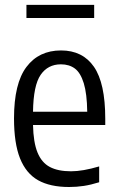

<svg xmlns="http://www.w3.org/2000/svg" viewBox="-20 -758 484 788"><path d="M412 -245H115.5Q117 -173.5 134 -132Q151 -90.5 184.5 -72.8Q218 -55 271.5 -55Q319.5 -55 387 -75V-10Q353.5 0.5 324 5Q294.5 9.5 263.5 9.5Q186 9.5 136.5 -18.2Q87 -46 62.2 -108Q37.5 -170 37.5 -272Q37.5 -415.5 88.5 -483.2Q139.5 -551 230.5 -551Q319 -551 365.5 -484Q412 -417 412 -270.5ZM115.5 -299.5H338Q337 -373.5 323.8 -416.5Q310.5 -459.5 287.2 -476.8Q264 -494 230 -494Q176.5 -494 146.8 -450.8Q117 -407.5 115.5 -299.5ZM88.5 -684V-738H366.5V-684Z"/></svg>

Font: Encode Sans Condensed
Style: Regular
Weight: 400
Width: 3
Designer: Multiple Designers
Foundry: Impallari Type
Version: Version 2.000